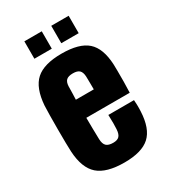

<svg xmlns="http://www.w3.org/2000/svg" viewBox="-188 -845 834 946"><g transform="rotate(-30 229.5 -372.0)"><path d="M236.5 10Q134 10 87 -31.5Q40 -73 34.5 -168Q33.5 -185 33 -220.2Q32.5 -255.5 32.5 -297Q32.5 -338.5 33 -375Q33.5 -411.5 34.5 -430Q41.5 -527 87.8 -568.5Q134 -610 234.5 -610Q335 -610 380.5 -569.5Q426 -529 430.5 -436Q431 -425 431.2 -397.2Q431.5 -369.5 431.2 -336.2Q431 -303 429.5 -275H182.5Q182.5 -243 183.2 -211.8Q184 -180.5 184.5 -152Q185.5 -125 197.5 -113.5Q209.5 -102 236.5 -102Q260.5 -102 271.2 -113.5Q282 -125 283.5 -152Q284.5 -164 284.5 -185.5Q284.5 -207 283.5 -233H429.5Q430.5 -228 431 -206.2Q431.5 -184.5 430.5 -168Q426 -73 380.8 -31.5Q335.5 10 236.5 10ZM182.5 -378H284.5Q284.5 -396 284.2 -412Q284 -428 283.8 -439Q283.5 -450 283.5 -453Q282 -477 270.8 -487.5Q259.5 -498 234.5 -498Q208.5 -498 197 -487.5Q185.5 -477 184.5 -453Q184 -435 183.8 -416.2Q183.5 -397.5 182.5 -378ZM259.5 -655V-754H358.5V-655ZM106.5 -655V-754H205.5V-655Z"/></g></svg>

Font: Big Shoulders Display Thin Black
Style: Regular
Weight: 900
Version: Version 2.002